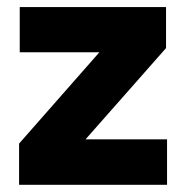

<svg xmlns="http://www.w3.org/2000/svg" viewBox="-20 -511 515 531"><path d="M442 -125.6V0H32.8V-113.9L254.8 -366.4H34.6V-491.4H439.2V-378L216.5 -125.6Z"/></svg>

Font: Anek Bangla Medium
Style: Regular
Weight: 500
Designer: Sulekha Rajkumar (Bangla), Yesha Goshar (Latin)
Foundry: Ek Type
Version: Version 1.003